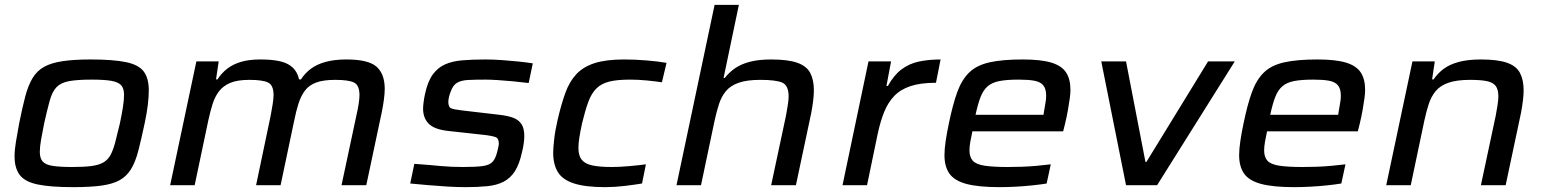

<svg xmlns="http://www.w3.org/2000/svg" viewBox="-20 -763 6370 791"><path d="M282 8Q188 8 135.5 -3Q83 -14 61.5 -42Q40 -70 40 -119Q40 -145 45.5 -178Q51 -211 59 -255Q72 -320 84 -365.5Q96 -411 114 -441Q132 -471 161.5 -487.5Q191 -504 238 -511Q285 -518 354 -518Q447 -518 499.5 -507Q552 -496 572.5 -468Q593 -440 593 -391Q593 -364 589 -331Q585 -298 576 -255Q562 -189 550 -142.5Q538 -96 520 -66.5Q502 -37 473.5 -21Q445 -5 399 1.5Q353 8 282 8ZM278 -75Q326 -75 356.5 -79Q387 -83 405.5 -93.5Q424 -104 435 -124Q446 -144 454.5 -176Q463 -208 474 -255Q482 -293 486.5 -322Q491 -351 491 -372Q491 -399 479 -412Q467 -425 438.5 -430Q410 -435 357 -435Q297 -435 263.5 -428.5Q230 -422 212.5 -403.5Q195 -385 185 -349Q175 -313 162 -255Q154 -216 149 -186.5Q144 -157 144 -137Q144 -111 156 -97.5Q168 -84 197.5 -79.5Q227 -75 278 -75Z M681 0 789 -510H881L870 -436H876Q892 -461 915.5 -479.5Q939 -498 972.5 -508Q1006 -518 1053 -518Q1132 -518 1167.5 -498Q1203 -478 1212 -436H1220Q1236 -461 1260.5 -479.5Q1285 -498 1321.5 -508Q1358 -518 1407 -518Q1498 -518 1531.5 -488Q1565 -458 1565 -397Q1565 -378 1561.5 -351.5Q1558 -325 1552 -297L1489 0H1387L1448 -286Q1454 -312 1457.5 -334.5Q1461 -357 1461 -371Q1461 -412 1438.5 -423Q1416 -434 1361 -434Q1312 -434 1282.5 -423Q1253 -412 1236.5 -390Q1220 -368 1210 -337Q1200 -306 1192 -266L1136 0H1035L1095 -286Q1100 -312 1103.5 -334.5Q1107 -357 1107 -371Q1107 -412 1084.5 -423Q1062 -434 1007 -434Q958 -434 928.5 -421.5Q899 -409 882 -386.5Q865 -364 855.5 -333.5Q846 -303 838 -266L782 0Z M1897 8Q1863 8 1822 5.5Q1781 3 1741.5 -0.5Q1702 -4 1670 -7L1687 -88Q1720 -86 1746 -83.5Q1772 -81 1795 -79Q1818 -77 1840.5 -76Q1863 -75 1888 -75Q1942 -75 1969.5 -79Q1997 -83 2009 -96Q2021 -109 2028 -136Q2031 -148 2033 -157Q2035 -166 2035 -171Q2035 -193 2022 -198Q2009 -203 1977 -207L1822 -224Q1767 -231 1745 -254.5Q1723 -278 1723 -315Q1723 -324 1725 -341Q1727 -358 1731 -376Q1742 -427 1762.5 -455.5Q1783 -484 1813 -497.5Q1843 -511 1884.5 -514.5Q1926 -518 1979 -518Q2011 -518 2047 -515.5Q2083 -513 2116.5 -509.5Q2150 -506 2175 -502L2158 -421Q2127 -425 2094 -428Q2061 -431 2031.5 -433Q2002 -435 1980 -435Q1937 -435 1908.5 -433.5Q1880 -432 1863 -422Q1846 -412 1837 -386Q1833 -377 1830 -364.5Q1827 -352 1827 -344Q1827 -322 1838 -317Q1849 -312 1884 -308L2038 -290Q2073 -286 2095 -277.5Q2117 -269 2128.5 -251.5Q2140 -234 2140 -202Q2140 -191 2138 -174.5Q2136 -158 2131 -138Q2120 -87 2101.5 -58Q2083 -29 2055 -14.5Q2027 0 1988 4Q1949 8 1897 8Z M2473 8Q2391 8 2344 -7.5Q2297 -23 2278 -54.5Q2259 -86 2259 -134Q2259 -152 2263 -188.5Q2267 -225 2277 -268Q2292 -333 2309 -380Q2326 -427 2354.5 -457.5Q2383 -488 2430 -503Q2477 -518 2551 -518Q2596 -518 2644.5 -514Q2693 -510 2726 -504L2707 -424Q2681 -428 2645 -431.5Q2609 -435 2576 -435Q2523 -435 2490.5 -427Q2458 -419 2437.5 -399Q2417 -379 2404 -344Q2391 -309 2378 -255Q2371 -223 2367 -197.5Q2363 -172 2363 -154Q2363 -122 2376.5 -105Q2390 -88 2420 -81.5Q2450 -75 2500 -75Q2532 -75 2571.5 -78.5Q2611 -82 2641 -86L2625 -7Q2595 -2 2553.5 3Q2512 8 2473 8Z M2767 0 2924 -743H3024L2961 -442H2966Q2984 -465 3008.5 -482Q3033 -499 3069.5 -508.5Q3106 -518 3157 -518Q3226 -518 3264.5 -504.5Q3303 -491 3318 -462.5Q3333 -434 3333 -391Q3333 -372 3330 -347.5Q3327 -323 3322 -297L3259 0H3157L3218 -286Q3221 -302 3225 -326.5Q3229 -351 3229 -365Q3229 -411 3203 -422.5Q3177 -434 3112 -434Q3057 -434 3023 -422Q2989 -410 2970.5 -387.5Q2952 -365 2942 -334Q2932 -303 2924 -266L2868 0Z M3451 0 3558 -510H3651L3632 -409H3638Q3663 -454 3694.5 -477.5Q3726 -501 3766 -509.5Q3806 -518 3855 -518L3836 -422Q3772 -422 3730.5 -408Q3689 -394 3663.5 -367Q3638 -340 3622.5 -301.5Q3607 -263 3596 -212L3552 0Z M4098 8Q4012 8 3962.5 -5Q3913 -18 3892 -47Q3871 -76 3871 -124Q3871 -149 3876 -182.5Q3881 -216 3889 -254Q3905 -332 3923.5 -383Q3942 -434 3972.5 -464Q4003 -494 4056 -506Q4109 -518 4193 -518Q4269 -518 4311.5 -505Q4354 -492 4372 -464.5Q4390 -437 4390 -393Q4390 -377 4387 -356Q4384 -335 4379.5 -309Q4375 -283 4368 -254L4360 -222H3986Q3981 -199 3977.5 -179Q3974 -159 3974 -144Q3974 -116 3987.5 -101Q4001 -86 4035.5 -80.5Q4070 -75 4131 -75Q4157 -75 4189 -76Q4221 -77 4252.5 -80Q4284 -83 4309 -86L4292 -7Q4268 -3 4235 0.5Q4202 4 4166.5 6Q4131 8 4098 8ZM3999 -290H4279L4281 -303Q4284 -323 4287 -338.5Q4290 -354 4290 -368Q4290 -397 4278 -411.5Q4266 -426 4241 -430.5Q4216 -435 4177 -435Q4127 -435 4097 -429Q4067 -423 4049 -407.5Q4031 -392 4020 -364Q4009 -336 3999 -290Z M4619 0 4517 -510H4619L4699 -96H4703L4957 -510H5067L4747 0Z M5312 8Q5226 8 5176.5 -5Q5127 -18 5106 -47Q5085 -76 5085 -124Q5085 -149 5090 -182.5Q5095 -216 5103 -254Q5119 -332 5137.5 -383Q5156 -434 5186.5 -464Q5217 -494 5270 -506Q5323 -518 5407 -518Q5483 -518 5525.5 -505Q5568 -492 5586 -464.5Q5604 -437 5604 -393Q5604 -377 5601 -356Q5598 -335 5593.5 -309Q5589 -283 5582 -254L5574 -222H5200Q5195 -199 5191.5 -179Q5188 -159 5188 -144Q5188 -116 5201.5 -101Q5215 -86 5249.5 -80.5Q5284 -75 5345 -75Q5371 -75 5403 -76Q5435 -77 5466.5 -80Q5498 -83 5523 -86L5506 -7Q5482 -3 5449 0.5Q5416 4 5380.5 6Q5345 8 5312 8ZM5213 -290H5493L5495 -303Q5498 -323 5501 -338.5Q5504 -354 5504 -368Q5504 -397 5492 -411.5Q5480 -426 5455 -430.5Q5430 -435 5391 -435Q5341 -435 5311 -429Q5281 -423 5263 -407.5Q5245 -392 5234 -364Q5223 -336 5213 -290Z M5691 0 5799 -510H5891L5880 -436H5886Q5904 -462 5928.5 -480Q5953 -498 5990.5 -508Q6028 -518 6081 -518Q6150 -518 6188.5 -504.5Q6227 -491 6242 -462.5Q6257 -434 6257 -391Q6257 -372 6254 -347.5Q6251 -323 6246 -297L6183 0H6081L6142 -286Q6145 -302 6149 -326.5Q6153 -351 6153 -365Q6153 -395 6141.5 -409.5Q6130 -424 6104.5 -429Q6079 -434 6036 -434Q5981 -434 5947 -422Q5913 -410 5894.5 -387.5Q5876 -365 5866 -334Q5856 -303 5848 -266L5792 0Z"/></svg>

Font: Saira Expanded Medium
Style: Italic
Weight: 500
Width: 7
Italic angle: -12°
Designer: Hector Gatti with collaboration of the Omnibus-Type team
Foundry: Omnibus-Type
Version: Version 1.101